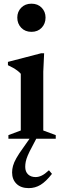

<svg xmlns="http://www.w3.org/2000/svg" viewBox="-20 -734 330 1016"><path d="M146.5 -565.5Q113 -565.5 92.2 -587.2Q71.5 -609 71.5 -641Q71.5 -672 92.2 -693.2Q113 -714.5 146.5 -714.5Q180 -714.5 200.5 -693.2Q221 -672 221 -641Q221 -609 200.5 -587.2Q180 -565.5 146.5 -565.5ZM213.5 -452 209 -355V-43.5L275 -19V0H24.5V-19L90 -43.5V-343.5Q83.5 -351.5 73 -359.5Q62.5 -367.5 49.5 -375Q36.5 -382.5 22 -389V-406.5L197 -452ZM149.5 43Q135 69.5 127 88.5Q119 107.5 116.2 121.8Q113.5 136 113.5 149Q113.5 174.5 128.5 188.8Q143.5 203 168.5 203Q184 203 200.5 195.2Q217 187.5 239 167L255 186Q223 227 194.5 244.2Q166 261.5 132 261.5Q90.5 261.5 67.2 238.5Q44 215.5 44 178.5Q44 161.5 48.8 143.8Q53.5 126 66.8 102.5Q80 79 104.5 45.5L154 -25H185Z"/></svg>

Font: Newsreader 24pt SemiBold
Style: Regular
Weight: 600
Designer: Hugues Gentile
Foundry: Production Type
Version: Version 1.003